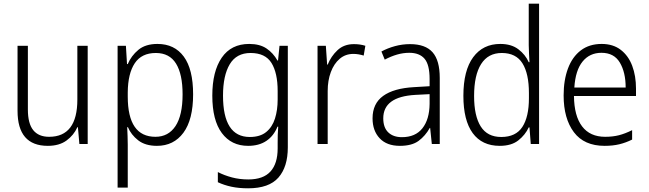

<svg xmlns="http://www.w3.org/2000/svg" viewBox="-20 -873 3516 1040"><path d="M455 -625V-93H410L402 -184H399Q380 -141 340.5 -112Q301 -83 239 -83Q75 -83 75 -273V-625H131V-280Q131 -204 160 -168Q189 -132 246 -132Q399 -132 399 -334V-625Z M833 -635Q925 -635 975.5 -566.5Q1026 -498 1026 -362Q1026 -225 973.5 -154Q921 -83 830 -83Q767 -83 728.5 -113Q690 -143 673 -184H669Q670 -162 671 -137Q672 -112 672 -89V143H617V-625H662L668 -526H672Q691 -571 729.5 -603Q768 -635 833 -635ZM824 -586Q747 -586 710 -530.5Q673 -475 672 -373V-350Q672 -132 822 -132Q892 -132 930.5 -190Q969 -248 969 -362Q969 -471 933.5 -528.5Q898 -586 824 -586Z M1330 -635Q1387 -635 1423.5 -610.5Q1460 -586 1483 -545H1486L1494 -625H1539V-75Q1539 31 1488 89Q1437 147 1324 147Q1274 147 1234 138.5Q1194 130 1160 114V59Q1195 77 1236.5 88Q1278 99 1325 99Q1406 99 1445 56Q1484 13 1484 -69V-101Q1484 -121 1484.5 -142.5Q1485 -164 1487 -187H1483Q1463 -137 1423 -110Q1383 -83 1324 -83Q1233 -83 1181.5 -152.5Q1130 -222 1130 -355Q1130 -486 1181 -560.5Q1232 -635 1330 -635ZM1337 -586Q1261 -586 1224.5 -525Q1188 -464 1188 -355Q1188 -131 1333 -131Q1389 -131 1422 -158Q1455 -185 1469.5 -231Q1484 -277 1484 -334V-380Q1484 -478 1450.5 -532Q1417 -586 1337 -586Z M1897 -634Q1931 -634 1959 -625L1950 -572Q1937 -576 1923 -578.5Q1909 -581 1894 -581Q1851 -581 1820 -554.5Q1789 -528 1772 -482.5Q1755 -437 1755 -380V-93H1700V-625H1745L1752 -523H1755Q1773 -568 1808 -601Q1843 -634 1897 -634Z M2201 -634Q2284 -634 2323 -590Q2362 -546 2362 -451V-93H2319L2310 -180H2308Q2284 -137 2247.5 -110Q2211 -83 2146 -83Q2075 -83 2036.5 -124Q1998 -165 1998 -232Q1998 -312 2055.5 -353.5Q2113 -395 2223 -401L2307 -406V-445Q2307 -523 2279.5 -555Q2252 -587 2197 -587Q2164 -587 2131 -577.5Q2098 -568 2064 -550L2046 -594Q2079 -612 2119 -623Q2159 -634 2201 -634ZM2229 -359Q2056 -349 2056 -232Q2056 -182 2083 -156Q2110 -130 2157 -130Q2230 -130 2268 -178Q2306 -226 2307 -310V-363Z M2687 -83Q2591 -83 2540.5 -152Q2490 -221 2490 -354Q2490 -491 2543 -563Q2596 -635 2690 -635Q2750 -635 2788 -606Q2826 -577 2844 -536H2848Q2847 -559 2845.5 -583.5Q2844 -608 2844 -628V-853H2900V-93H2855L2848 -183H2844Q2825 -142 2787.5 -112.5Q2750 -83 2687 -83ZM2695 -131Q2774 -131 2809.5 -185.5Q2845 -240 2845 -341V-369Q2845 -474 2810 -530Q2775 -586 2698 -586Q2624 -586 2586 -526Q2548 -466 2548 -353Q2548 -245 2584 -188Q2620 -131 2695 -131Z M3239 -635Q3301 -635 3342.5 -603Q3384 -571 3404.5 -516.5Q3425 -462 3425 -393V-353H3089Q3090 -245 3133 -188.5Q3176 -132 3258 -132Q3299 -132 3332.5 -140.5Q3366 -149 3404 -168V-117Q3370 -100 3334.5 -91.5Q3299 -83 3255 -83Q3144 -83 3088.5 -157Q3033 -231 3033 -356Q3033 -439 3056.5 -502Q3080 -565 3126 -600Q3172 -635 3239 -635ZM3238 -587Q3174 -587 3135.5 -539.5Q3097 -492 3091 -399H3369Q3369 -481 3337.5 -534Q3306 -587 3238 -587Z"/></svg>

Font: Noto Sans Telugu UI SemiCondensed Light
Style: Regular
Weight: 300
Width: 4
Designer: Jelle Bosma - Monotype Design Team
Foundry: Monotype Imaging Inc.
Version: Version 2.005; ttfautohint (v1.8.4.7-5d5b)